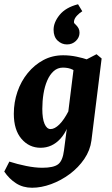

<svg xmlns="http://www.w3.org/2000/svg" viewBox="-37 -690 529 903"><path d="M114 193Q71 193 38.5 172Q6 151 -17 117L7 70Q44 82 86 90.5Q128 99 162 99Q215 99 236.5 82.5Q258 66 264 17L280 -106L281 -139L311 -380L417 -435L441 -415L393 -29Q387 17 359.5 57.5Q332 98 291 128.5Q250 159 203.5 176Q157 193 114 193ZM154 5Q100 5 64 -37Q28 -79 28 -155Q28 -209 45 -258.5Q62 -308 93.5 -346.5Q125 -385 167 -407.5Q209 -430 260 -430Q292 -430 323 -423.5Q354 -417 377 -409L341 -340Q322 -354 303.5 -363Q285 -372 259 -372Q234 -372 215.5 -355.5Q197 -339 185 -311Q173 -283 167.5 -248.5Q162 -214 162 -178Q162 -132 172.5 -107.5Q183 -83 201 -83Q220 -83 242 -104.5Q264 -126 286 -169L301 -162Q286 -80 247 -37.5Q208 5 154 5ZM330 -670 350 -637Q338 -630 325.5 -617Q313 -604 311 -590Q310 -583 313.5 -579.5Q317 -576 321 -572Q328 -565 332.5 -556.5Q337 -548 337 -536Q337 -514 320 -497.5Q303 -481 278 -481Q253 -481 234 -499Q215 -517 215 -550Q215 -585 243.5 -620Q272 -655 330 -670Z"/></svg>

Font: Rasa
Style: Italic
Weight: 400
Italic angle: -7.10001°
Designer: Anna Giedrys (Yrsa+Rasa design), David Brezina (Yrsa art-direction, Rasa art-direction, design)
Foundry: Rosetta Type Foundry
Version: Version 2.004